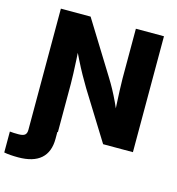

<svg xmlns="http://www.w3.org/2000/svg" viewBox="-184 -841 1071 1164"><g transform="rotate(15 351.5 -259.0)"><path d="M-52.2 203.6V72.3Q-40.5 73.7 -26.6 74.2Q-12.7 74.7 2 74.7Q30.8 74.7 42.2 65.2Q53.7 55.7 53.7 33.2V-60.5H226.6V43Q226.6 126 178.7 168.2Q130.9 210.4 36.1 210.4Q10.3 210.4 -12.5 208.7Q-35.2 207 -52.2 203.6ZM53.7 0V-727.5H240.2L444.3 -397.9Q461.4 -370.6 479.7 -337.2Q498 -303.7 516.8 -263.7Q535.6 -223.6 553.7 -176.8L536.1 -161.1Q533.2 -199.7 530.8 -247.8Q528.3 -295.9 526.4 -341.1Q524.4 -386.2 524.4 -416V-727.5H700.7V0H513.7L326.2 -301.8Q305.2 -336.9 284.7 -373.5Q264.2 -410.2 242.4 -453.9Q220.7 -497.6 193.8 -552.7L218.3 -557.6Q221.7 -505.4 224.4 -456.3Q227.1 -407.2 228.5 -367.2Q230 -327.1 230 -302.2V0Z"/></g></svg>

Font: Inter 20pt ExtraBold
Style: Regular
Weight: 800
Version: Version 4.001;git-66647c0bb